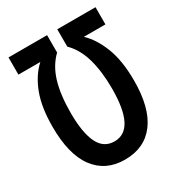

<svg xmlns="http://www.w3.org/2000/svg" viewBox="-173 -825 876 948"><g transform="rotate(-30 265.0 -351.5)"><path d="M513 -714V-616H390Q437 -572 467 -495.5Q497 -419 497 -306Q497 -150 436.5 -69.5Q376 11 264 11Q155 11 94.5 -69.5Q34 -150 34 -308Q34 -420 63 -495.5Q92 -571 142 -616H17V-714H237V-615Q189 -569 167.5 -497.5Q146 -426 146 -322Q146 -210 174.5 -151.5Q203 -93 264 -93Q383 -93 383 -325Q383 -424 362 -497Q341 -570 295 -615V-714Z"/></g></svg>

Font: Noto Sans Mono Condensed SemiBold
Style: Regular
Weight: 600
Width: 3
Designer: Monotype Design Team
Foundry: Monotype Imaging Inc.
Version: Version 2.014